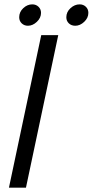

<svg xmlns="http://www.w3.org/2000/svg" viewBox="-20 -860 425 880"><path d="M68 -781Q68 -805 86.5 -822.5Q105 -840 128 -840Q145 -840 156.5 -829Q168 -818 168 -801Q168 -778 149 -760Q130 -742 108 -742Q91 -742 79.5 -753Q68 -764 68 -781ZM284 -781Q284 -805 303 -822.5Q322 -840 345 -840Q362 -840 373.5 -829Q385 -818 385 -801Q385 -778 366 -760Q347 -742 325 -742Q307 -742 295.5 -753Q284 -764 284 -781ZM169 -699H247L99 0H21Z"/></svg>

Font: Prompt Light
Style: Italic
Weight: 300
Italic angle: -12°
Designer: Katatrad Team
Foundry: CadsonDemak
Version: Version 1.000